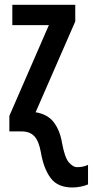

<svg xmlns="http://www.w3.org/2000/svg" viewBox="-20 -562 396 821"><path d="M289.6 239.7Q226.6 239.7 196.5 199.2Q166.5 158.7 154.8 89.4Q146 40.5 126.7 20.3Q107.4 0 72.8 0H20V-66.4L189 -454.6H32.7V-541.5H301.8V-470.2L132.3 -82Q183.6 -73.7 210 -39.1Q236.3 -4.4 245.1 48.3Q256.8 112.8 274.9 132.8Q293 152.8 308.6 152.8Q323.2 152.8 334.5 150.4Q345.7 147.9 356.4 143.1V226.6Q344.7 231.9 325.9 235.8Q307.1 239.7 289.6 239.7Z"/></svg>

Font: Open Sans Condensed SemiBold
Style: Regular
Weight: 600
Width: 3
Designer: Monotype Design Team
Foundry: Monotype Imaging Inc.
Version: Version 3.000; ttfautohint (v1.8.4)